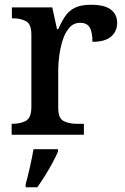

<svg xmlns="http://www.w3.org/2000/svg" viewBox="-20 -567 528 808"><path d="M29 0V-46H32Q66 -46 89 -58.5Q112 -71 112 -118V-422Q112 -466 89 -478Q66 -490 33 -490H30V-536H200L220 -444H225Q238 -474 253.5 -497.5Q269 -521 294.5 -534Q320 -547 363 -547Q419 -547 446 -527Q473 -507 473 -471Q473 -435 447.5 -413Q422 -391 369 -391Q369 -432 357.5 -451.5Q346 -471 317 -471Q290 -471 272 -450.5Q254 -430 244 -398.5Q234 -367 229.5 -333.5Q225 -300 225 -275V-113Q225 -69 248 -57.5Q271 -46 303 -46H333V0ZM88 208Q97 176 106 136Q115 96 121 61H224V71Q215 92 200.5 119Q186 146 169 173Q152 200 137 221H88Z"/></svg>

Font: Noto Nastaliq Urdu Medium
Style: Regular
Weight: 500
Designer: Monotype Design Team (Patrick Giasson: type design, Kamal Mansour: OpenType code, Glenda Bellarosa). Updated by Simon Co
Foundry: Monotype Imaging Inc., Simon Cozens
Version: Version 3.007